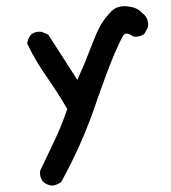

<svg xmlns="http://www.w3.org/2000/svg" viewBox="-20 -459 540 608"><path d="M145 129Q129 127 117 117Q105 103 107 82Q130 34 153 -14.5Q176 -63 193 -114Q162 -167 127 -217Q92 -267 66 -321Q68 -337 78 -349Q92 -361 113 -358L133 -349L225 -206Q249 -259 268.5 -310.5Q288 -362 300.5 -382.5Q313 -403 332 -422.5Q351 -442 382 -439Q413 -436 427 -421L438 -411Q452 -395 448 -372L438 -353Q424 -341 403 -343Q380 -359 372 -348.5Q364 -338 342.5 -288.5Q321 -239 279 -118Q237 3 174 117Q161 127 145 129Z"/></svg>

Font: NaniFont Regular
Style: Regular
Weight: 400
Designer: Nanigashitei
Version: Version 1.036